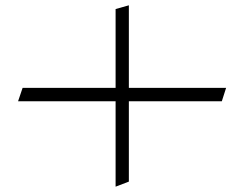

<svg xmlns="http://www.w3.org/2000/svg" viewBox="-20 -618 917 721"><path d="M463.9 -288.1H829.1L813 -237.8H463.9V64L414.1 83V-237.8H47.9L64.9 -288.1H414.1V-584L463.9 -598.1Z"/></svg>

Font: Aref Ruqaa
Style: Bold
Weight: 700
Designer: Abdullah Aref
Version: Version 1.002